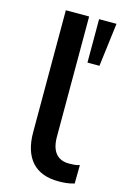

<svg xmlns="http://www.w3.org/2000/svg" viewBox="-112 -758 536 820"><g transform="rotate(15 156.5 -348.0)"><path d="M233 9Q154 9 114 -36Q74 -81 74 -166V-705H177V-173Q177 -141 186 -119.5Q195 -98 212.5 -87Q230 -76 256 -76Q268 -76 280 -77Q292 -78 303 -82L302 0Q285 5 268.5 7Q252 9 233 9ZM221 -513V-705H298L274 -513Z"/></g></svg>

Font: Nunito Sans 11pt SemiBold
Style: Regular
Weight: 600
Version: Version 3.101;gftools[0.9.27]